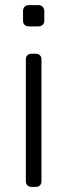

<svg xmlns="http://www.w3.org/2000/svg" viewBox="-20 -730 263 750"><path d="M103 0Q93 0 87 -6Q81 -12 81 -22V-498Q81 -508 87 -514Q93 -520 103 -520H120Q130 -520 136 -514Q142 -508 142 -498V-22Q142 -12 136 -6Q130 0 120 0ZM92 -627Q82 -627 76 -633Q70 -639 70 -649V-687Q70 -697 76 -703.5Q82 -710 92 -710H130Q140 -710 146.5 -703.5Q153 -697 153 -687V-649Q153 -639 146.5 -633Q140 -627 130 -627Z"/></svg>

Font: Rubik Light Light
Style: Regular
Weight: 300
Version: Version 2.101